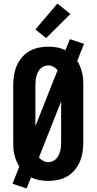

<svg xmlns="http://www.w3.org/2000/svg" viewBox="-20 -1004 540 1074"><path d="M129 50 50 24 88 -72Q78 -87 71.5 -104Q65 -121 60.5 -138.5Q56 -156 55 -174Q54 -192 54 -210V-525Q54 -552 58 -580Q62 -608 72.5 -633.5Q83 -659 101 -681Q119 -703 143 -717Q167 -731 194.5 -737Q222 -743 250 -743Q275 -743 299.5 -738.5Q324 -734 346 -723L371 -785L450 -759L412 -663Q422 -648 428.5 -631Q435 -614 439.5 -596.5Q444 -579 445 -561Q446 -543 446 -525V-210Q446 -183 442 -155Q438 -127 427.5 -101.5Q417 -76 399 -54Q381 -32 357 -18Q333 -4 305.5 2Q278 8 250 8Q225 8 200.5 3.5Q176 -1 154 -12ZM178 -298 302 -611Q293 -623 279 -630.5Q265 -638 250 -638Q237 -638 225.5 -633Q214 -628 205.5 -619Q197 -610 191.5 -598.5Q186 -587 183 -574.5Q180 -562 179 -549.5Q178 -537 178 -525ZM250 -97Q263 -97 274.5 -102Q286 -107 294.5 -116Q303 -125 308.5 -136.5Q314 -148 317 -160.5Q320 -173 321 -185.5Q322 -198 322 -210V-437L198 -124Q207 -112 221 -104.5Q235 -97 250 -97ZM238 -791 178 -839 301 -984 374 -926Z"/></svg>

Font: Iosevka Curly Slab Extrabold
Style: Regular
Weight: 800
Monospace: yes
Designer: Belleve Invis
Foundry: Belleve Invis
Version: Version 22.1.2; ttfautohint (v1.8.4)